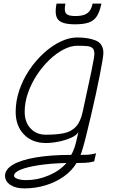

<svg xmlns="http://www.w3.org/2000/svg" viewBox="-20 -840 640 1066"><path d="M115 206Q67 206 37.5 186.5Q8 167 8 136Q8 100 52.5 74Q97 48 179.5 34Q262 20 375 20Q390 -4 400 -42Q410 -80 415 -108Q407 -90 376.5 -76Q346 -62 307.5 -54Q269 -46 235 -46Q159 -46 113 -93.5Q67 -141 67 -219Q67 -280 87.5 -340Q108 -400 143.5 -452.5Q179 -505 223.5 -545.5Q268 -586 316 -609Q364 -632 409 -632Q472 -632 513 -614.5Q554 -597 554 -545Q554 -535 548.5 -501.5Q543 -468 533.5 -420Q524 -372 512 -316.5Q500 -261 487 -206Q474 -151 462.5 -103.5Q451 -56 441.5 -23Q432 10 427 20Q449 20 468.5 19Q488 18 513 11L503 56Q478 63 451.5 64Q425 65 405 65Q380 107 335.5 139Q291 171 234 188.5Q177 206 115 206ZM127 160Q189 160 250.5 134Q312 108 349 65Q262 67 196.5 77Q131 87 94.5 102Q58 117 58 136Q58 146 77 153Q96 160 127 160ZM235 -92Q294 -92 335 -100.5Q376 -109 401.5 -136.5Q427 -164 439 -219Q471 -365 487.5 -444.5Q504 -524 504 -540Q504 -563 494 -572.5Q484 -582 463.5 -584Q443 -586 409 -586Q373 -586 332.5 -565Q292 -544 254 -507.5Q216 -471 185 -424Q154 -377 135.5 -324.5Q117 -272 117 -219Q117 -162 149.5 -127Q182 -92 235 -92ZM397 -705Q325 -705 303 -730.5Q281 -756 294 -820H343Q338 -793 341 -778Q344 -763 358 -757Q372 -751 399 -751Q429 -751 448 -758Q467 -765 478 -780Q489 -795 494 -820H543Q534 -776 518 -750.5Q502 -725 473 -715Q444 -705 397 -705Z"/></svg>

Font: Victor Mono Thin
Style: Italic
Weight: 100
Italic angle: -12°
Monospace: yes
Designer: Rune Bjørnerås
Version: Version 1.561;gftools[0.9.30]